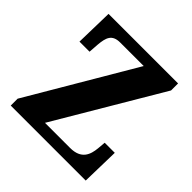

<svg xmlns="http://www.w3.org/2000/svg" viewBox="-185 -869 1023 1023"><g transform="rotate(45 326.5 -357.0)"><path d="M41 0H606L611 -214H535L531 -168C526 -117 509 -64 424 -64H235L588 -661V-714H64L59 -500H135L139 -557C144 -614 155 -650 216 -650H393L41 -52Z"/></g></svg>

Font: Noto Serif Devanagari SemiCondensed ExtraBold
Style: Regular
Weight: 800
Width: 4
Designer: Universal Thirst, Indian Type Foundry and the Monotype Design Team
Foundry: Monotype Imaging Inc.
Version: Version 2.004